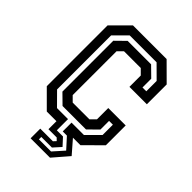

<svg xmlns="http://www.w3.org/2000/svg" viewBox="-249 -815 1103 1103"><g transform="rotate(45 303.0 -263.0)"><path d="M208.5 174.5V96H311L326 80L311 65H244V0H165.5L62.5 -103V-597L165.5 -700H439L542.5 -597V-436H401V-528L370.5 -558.5H234.5L204 -528V-172L234.5 -141.5H370.5L401 -172V-264H542.5V-103L439 0H378L447.5 80L366 174.5ZM246.5 145H345L403 80L345 16H311V-55.5H411.5L487.5 -131.5V-215H456.5V-144.5L397.5 -86.5H207L148 -144.5V-557.5L207 -615.5H397.5L456.5 -557.5V-486.5H487.5V-570.5L411.5 -646H193L117.5 -570.5V-131.5L193 -55.5H282.5V35.5H332.5L373.5 80L332.5 125.5H246.5Z"/></g></svg>

Font: Tourney SemiBold
Style: Regular
Weight: 600
Version: Version 1.015